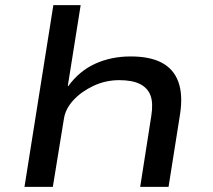

<svg xmlns="http://www.w3.org/2000/svg" viewBox="-20 -725 825 745"><path d="M75 0 187 -705H293L243 -391H245Q288 -450 350 -478Q412 -506 487 -506Q562 -506 608 -481.5Q654 -457 672 -407.5Q690 -358 679 -284L634 0H524L567 -275Q575 -325 564 -354.5Q553 -384 523 -399Q493 -414 443 -414Q390 -414 343 -392Q296 -370 265 -336.5Q234 -303 228 -264L185 0Z"/></svg>

Font: Nunito Sans 7pt Expanded Medium
Style: Italic
Weight: 500
Width: 7
Italic angle: -9°
Designer: Vernon Adams
Foundry: Vernon Adams
Version: Version 3.101;gftools[0.9.27]